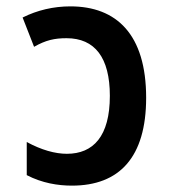

<svg xmlns="http://www.w3.org/2000/svg" viewBox="-20 -573 540 603"><path d="M206 10C355 10 439 -79 439 -266C439 -465 346 -553 201 -553C148 -553 97 -541 51 -518L87 -426C124 -447 151 -453 189 -453C278 -453 325 -392 325 -272C325 -145 273 -90 190 -90C153 -90 110 -102 64 -127V-23C112 2 162 10 206 10Z"/></svg>

Font: Noto Sans Mono ExtraCondensed SemiBold
Style: Regular
Weight: 600
Width: 2
Designer: Monotype Design Team
Foundry: Monotype Imaging Inc.
Version: Version 2.014